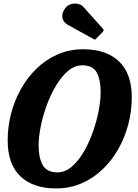

<svg xmlns="http://www.w3.org/2000/svg" viewBox="-20 -1041 772 1076"><path d="M196.5 -226Q196.5 -155.5 219.8 -115.2Q243 -75 302.5 -75Q344 -75 380.8 -105.8Q417.5 -136.5 447.5 -187Q477.5 -237.5 499 -297.2Q520.5 -357 532.2 -416.5Q544 -476 544 -524Q544 -595 522 -635Q500 -675 440.5 -675Q399 -675 362.2 -644.2Q325.5 -613.5 295 -563Q264.5 -512.5 242.5 -452.8Q220.5 -393 208.5 -333.5Q196.5 -274 196.5 -226ZM294 15Q165.5 15 94.2 -53Q23 -121 23 -255.5Q23 -330 42 -403.8Q61 -477.5 97.5 -542.5Q134 -607.5 185.8 -657.5Q237.5 -707.5 303.2 -736.2Q369 -765 446.5 -765Q575 -765 646.8 -697Q718.5 -629 718.5 -494.5Q718.5 -420 699.5 -346.2Q680.5 -272.5 644 -207.5Q607.5 -142.5 555.5 -92.5Q503.5 -42.5 437.8 -13.8Q372 15 294 15ZM345.5 -995Q357 -1011 376.5 -1017.2Q396 -1023.5 416 -1019.5Q436 -1015.5 449 -1000.5L556 -881Q565 -872 556.5 -863L519.5 -825Q515.5 -820.5 512.8 -819.5Q510 -818.5 504.5 -822L361.5 -901Q334 -916 329.5 -941.5Q325 -967 345.5 -995Z"/></svg>

Font: Besley* Narrow
Style: Bold Italic
Weight: 700
Width: 4
Italic angle: -13°
Designer: Owen Earl
Foundry: indestructible type*
Version: Version 3.000; ttfautohint (v1.8.3)